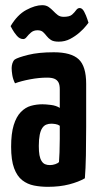

<svg xmlns="http://www.w3.org/2000/svg" viewBox="-20 -712 383 742"><path d="M165 10Q137 10 111.5 5Q86 0 66 -15.5Q46 -31 34.5 -62Q23 -93 23 -145Q23 -196 33 -228.5Q43 -261 60.5 -279Q78 -297 99.5 -303Q121 -309 144 -309Q156 -309 176.5 -306.5Q197 -304 211 -295Q211 -295 211 -307.5Q211 -320 211 -336.5Q211 -353 211 -367Q211 -384 206 -393.5Q201 -403 190.5 -407.5Q180 -412 162 -412Q131 -412 96.5 -405.5Q62 -399 38 -390Q30 -406 27.5 -422Q25 -438 25 -449Q25 -458 28 -467.5Q31 -477 37 -482Q49 -490 89 -500Q129 -510 188 -510Q255 -510 284 -483Q313 -456 313 -388V-339Q313 -282 313 -223Q313 -164 312 -112Q311 -60 308 -23Q284 -9 247.5 0.5Q211 10 165 10ZM173 -74Q183 -74 193.5 -77.5Q204 -81 208 -86Q209 -99 210 -123.5Q211 -148 211 -175.5Q211 -203 211 -226Q204 -231 194.5 -232.5Q185 -234 178 -234Q168 -234 159 -230.5Q150 -227 143.5 -217.5Q137 -208 133.5 -191Q130 -174 130 -148Q130 -126 132.5 -112.5Q135 -99 140.5 -90Q146 -81 154 -77.5Q162 -74 173 -74ZM207 -551Q187 -551 177 -557.5Q167 -564 160.5 -572.5Q154 -581 146.5 -588Q139 -595 125 -595Q110 -595 100 -586.5Q90 -578 83.5 -569.5Q77 -561 70 -561Q56 -561 45 -574Q34 -587 27.5 -599Q21 -611 21 -611Q47 -655 81.5 -673.5Q116 -692 143 -692Q158 -692 168 -685Q178 -678 186 -669.5Q194 -661 203 -654Q212 -647 226 -647Q249 -647 258.5 -655.5Q268 -664 274 -672.5Q280 -681 288 -681Q298 -681 305.5 -666.5Q313 -652 317.5 -638Q322 -624 322 -624Q321 -623 312 -611.5Q303 -600 287 -586Q271 -572 251 -561.5Q231 -551 207 -551Z"/></svg>

Font: Yanone Kaffeesatz ExtraLight SemiBold
Style: Regular
Weight: 600
Version: Version 2.003